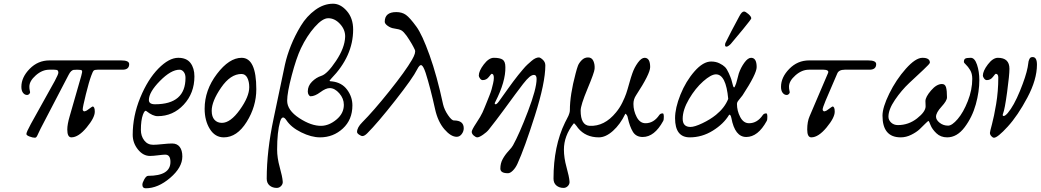

<svg xmlns="http://www.w3.org/2000/svg" viewBox="-20 -725 5599 1033"><path d="M245 -350Q207 -350 172.5 -319.5Q138 -289 138 -259Q138 -247 140 -239Q142 -231 142 -229Q142 -224 137 -219Q132 -214 126 -214Q113 -214 104 -225.5Q95 -237 95 -258Q95 -309 139.5 -354.5Q184 -400 246 -400H632Q675 -400 675 -380Q675 -350 639 -350H505Q489 -350 484 -345Q479 -340 471 -318Q459 -286 442 -217.5Q425 -149 425 -136Q425 -130 430 -127Q435 -124 446 -130Q452 -134 459.5 -139.5Q467 -145 472 -148.5Q477 -152 478 -152Q490 -152 490 -124Q490 -92 446 -39Q402 14 364 14Q342 14 342 -28Q342 -56 355 -100L417 -316Q424 -340 421 -345Q418 -350 396 -350Q381 -350 375.5 -349Q370 -348 363 -342Q356 -336 349 -322L199 -34Q194 -25 187 -9Q180 7 176.5 11.5Q173 16 168 16Q156 16 139 9.5Q122 3 122 -4Q122 -14 146 -58L275 -290Q294 -326 294 -334Q294 -343 289.5 -346.5Q285 -350 271 -350Z M978 -306Q978 -326 968.5 -338Q959 -350 946 -350Q900 -350 840.5 -289.5Q781 -229 781 -187Q781 -164 814 -164Q978 -164 978 -306ZM1026 -314Q1026 -224 968.5 -162Q911 -100 828 -100Q802 -100 768 -127Q759 -135 749 -108Q738 -78 738 -26Q738 7 756 30.5Q774 54 804 54Q821 54 854 50.5Q887 47 906 47Q933 47 947 65.5Q961 84 961 117Q961 176 895.5 232Q830 288 764 288Q746 288 746 269Q746 258 756.5 239.5Q767 221 777 221Q897 221 897 146Q897 107 869 107Q858 107 830.5 110.5Q803 114 787 114Q750 114 722 79Q694 44 694 0Q694 -101 734.5 -199.5Q775 -298 832 -356Q889 -414 939 -414Q984 -414 1005 -386Q1026 -358 1026 -314Z M1321 -256Q1321 -286 1310.5 -306.5Q1300 -327 1279 -327Q1220 -327 1169.5 -253.5Q1119 -180 1119 -129Q1119 -97 1134 -80.5Q1149 -64 1174 -64Q1220 -64 1270.5 -134.5Q1321 -205 1321 -256ZM1359 -245Q1359 -152 1307 -69Q1255 14 1184 14Q1137 14 1109 -31Q1081 -76 1081 -140Q1081 -240 1147 -327Q1213 -414 1280 -414Q1359 -414 1359 -245Z M1830 -161Q1830 -195 1805.5 -223Q1781 -251 1754 -251Q1733 -251 1703.5 -229Q1674 -207 1651 -207Q1646 -207 1641 -214.5Q1636 -222 1636 -233Q1636 -263 1658.5 -285.5Q1681 -308 1709 -317Q1741 -327 1788 -397.5Q1835 -468 1837 -527Q1838 -565 1809.5 -596Q1781 -627 1746 -627Q1715 -627 1673 -579.5Q1631 -532 1599 -465Q1574 -412 1549.5 -319Q1525 -226 1525 -183Q1525 -132 1590 -89.5Q1655 -47 1709 -48Q1751 -49 1790.5 -82Q1830 -115 1830 -161ZM1487 -71Q1471 -15 1471 80Q1471 124 1485 174.5Q1499 225 1501 250Q1503 264 1493 275Q1483 286 1469 286Q1446 286 1430.5 273Q1415 260 1415 236Q1415 87 1452 -87L1513 -377Q1524 -427 1545.5 -480.5Q1567 -534 1598.5 -586Q1630 -638 1676 -671.5Q1722 -705 1772 -705Q1812 -705 1846 -666Q1880 -627 1880 -566Q1880 -423 1762 -302L1753 -291Q1753 -287 1767 -287Q1819 -281 1847.5 -242.5Q1876 -204 1876 -158Q1876 -81 1824.5 -33.5Q1773 14 1702 14Q1655 14 1600.5 -13Q1546 -40 1521 -78Q1499 -111 1487 -71Z M2475 -35Q2475 -18 2464 -3.5Q2453 11 2437 11Q2406 11 2371 -29.5Q2336 -70 2321 -137Q2296 -251 2270 -333Q2258 -369 2248 -374Q2238 -379 2224 -351Q2202 -306 2107 -185Q2012 -64 1956 -8Q1941 7 1930 7Q1923 7 1912 -0.5Q1901 -8 1901 -15Q1901 -39 1929 -67Q1988 -126 2074.5 -234Q2161 -342 2197 -404Q2219 -442 2212 -457Q2198 -488 2168 -532Q2152 -554 2140.5 -561Q2129 -568 2100 -572Q2083 -574 2066.5 -585.5Q2050 -597 2050 -608Q2050 -660 2112 -660Q2143 -660 2164 -645Q2185 -630 2220 -582Q2251 -540 2291 -428.5Q2331 -317 2364 -163Q2371 -134 2390.5 -105.5Q2410 -77 2422 -77Q2475 -77 2475 -35Z M2637 -306Q2637 -328 2625 -328Q2623 -328 2610 -311Q2597 -294 2577 -294Q2569 -294 2562.5 -303Q2556 -312 2556 -318Q2556 -343 2583 -378.5Q2610 -414 2637 -414Q2670 -414 2684.5 -404Q2699 -394 2699 -364Q2701 -287 2645 -177Q2638 -165 2646 -164Q2652 -163 2664 -179Q2671 -189 2689 -214Q2707 -239 2715.5 -251Q2724 -263 2741 -286Q2758 -309 2768 -321Q2778 -333 2792.5 -350.5Q2807 -368 2817.5 -377.5Q2828 -387 2839.5 -397Q2851 -407 2861 -411.5Q2871 -416 2879 -416Q2887 -416 2900.5 -403.5Q2914 -391 2914 -373Q2914 -280 2858 -103.5Q2802 73 2764 156Q2754 178 2739.5 192.5Q2725 207 2713 207Q2672 207 2672 182Q2672 154 2684.5 131Q2697 108 2716 87.5Q2735 67 2740 57Q2774 -4 2820.5 -126Q2867 -248 2867 -300Q2867 -322 2853 -322Q2842 -322 2828.5 -311Q2815 -300 2794 -273Q2773 -246 2751 -216Q2729 -186 2689 -131.5Q2649 -77 2610 -28Q2599 -14 2578.5 0Q2558 14 2548 14Q2540 14 2529 4.5Q2518 -5 2518 -16Q2518 -26 2542.5 -63Q2567 -100 2576 -120Q2578 -124 2586.5 -144.5Q2595 -165 2599.5 -176.5Q2604 -188 2612.5 -209Q2621 -230 2625 -244.5Q2629 -259 2633 -276.5Q2637 -294 2637 -306Z M3358 -90Q3356 -104 3347 -112Q3345 -114 3344 -112Q3317 -56 3278 -21Q3239 14 3202 14Q3131 14 3090 -36Q3088 -39 3082 -47Q3076 -55 3072 -59Q3068 -63 3066 -60Q3014 6 3014 80Q3014 124 3028 174.5Q3042 225 3044 250Q3046 264 3036 275Q3026 286 3012 286Q2989 286 2973.5 273Q2958 260 2958 236Q2958 61 3020 -66Q3023 -72 3029.5 -84.5Q3036 -97 3038.5 -102.5Q3041 -108 3043.5 -116.5Q3046 -125 3046 -132Q3046 -214 3077 -330Q3084 -357 3089.5 -371.5Q3095 -386 3109.5 -401Q3124 -416 3144 -416Q3164 -416 3172.5 -397Q3181 -378 3179 -354Q3178 -336 3141 -247.5Q3104 -159 3104 -130Q3104 -51 3152 -48Q3232 -44 3294 -120Q3314 -144 3328 -172.5Q3342 -201 3349 -221.5Q3356 -242 3365.5 -276.5Q3375 -311 3382 -330Q3393 -362 3412 -388Q3431 -414 3448 -414Q3478 -414 3478 -364Q3478 -328 3402 -212Q3388 -191 3388 -166Q3388 -129 3405.5 -95.5Q3423 -62 3453 -62Q3497 -62 3527 -106Q3533 -115 3546 -115Q3551 -115 3551.5 -98Q3552 -81 3548 -74Q3501 12 3438 12Q3402 12 3385 -16Q3368 -44 3358 -90Z M3912 -489Q3897 -474 3889 -474Q3881 -474 3881 -482Q3881 -490 3883 -494Q3912 -553 3958 -638Q3971 -663 3983 -663Q3991 -663 4006.5 -649.5Q4022 -636 4022 -626Q4022 -622 3977.5 -567.5Q3933 -513 3912 -489ZM3898 -193Q3886 -325 3832 -325Q3806 -325 3763.5 -287.5Q3721 -250 3687 -192Q3653 -134 3653 -86Q3653 -42 3695 -42Q3717 -42 3759 -62Q3801 -82 3832 -107Q3879 -145 3898 -193ZM3691 14Q3612 14 3612 -89Q3612 -144 3641 -216Q3670 -288 3716.5 -341Q3763 -394 3806 -394Q3831 -394 3850.5 -384.5Q3870 -375 3880.5 -364.5Q3891 -354 3901 -331.5Q3911 -309 3914.5 -298Q3918 -287 3924 -263Q3929 -248 3934 -260Q3941 -274 3946 -296Q3951 -318 3955 -330Q3966 -362 3985 -388Q4004 -414 4021 -414Q4051 -414 4051 -364Q4051 -328 3975 -212Q3972 -207 3963.5 -197.5Q3955 -188 3950 -180.5Q3945 -173 3945 -166Q3945 -129 3962.5 -95.5Q3980 -62 4010 -62Q4054 -62 4084 -106Q4090 -115 4103 -115Q4108 -115 4108.5 -98Q4109 -81 4105 -74Q4058 12 3995 12Q3934 12 3915 -90Q3911 -109 3904 -108Q3903 -107 3902 -106Q3873 -58 3815 -22Q3757 14 3691 14Z M4406 -136Q4406 -130 4411 -127Q4416 -124 4427 -130Q4433 -134 4440.5 -139.5Q4448 -145 4453 -148.5Q4458 -152 4459 -152Q4471 -152 4471 -124Q4471 -92 4427 -39Q4383 14 4345 14Q4323 14 4323 -28Q4323 -71 4336 -100L4435 -332Q4439 -341 4432 -345.5Q4425 -350 4411 -350H4332Q4294 -350 4259.5 -319.5Q4225 -289 4225 -259Q4225 -247 4227 -239Q4229 -231 4229 -229Q4229 -224 4224 -219Q4219 -214 4213 -214Q4200 -214 4191 -225.5Q4182 -237 4182 -258Q4182 -309 4226.5 -354.5Q4271 -400 4333 -400H4651Q4694 -400 4694 -380Q4694 -350 4658 -350H4525Q4492 -350 4484 -328Q4478 -313 4457.5 -266.5Q4437 -220 4421.5 -182.5Q4406 -145 4406 -136Z M5076 14Q5041 14 5018 -8Q4995 -30 4986.5 -52Q4978 -74 4976 -74Q4972 -74 4958.5 -60Q4945 -46 4928 -30Q4911 -14 4883 0Q4855 14 4826 14Q4728 14 4728 -103Q4728 -147 4764.5 -221.5Q4801 -296 4853.5 -355Q4906 -414 4943 -414Q4983 -414 4983 -388Q4983 -382 4948 -349.5Q4913 -317 4871.5 -278Q4830 -239 4795 -187.5Q4760 -136 4760 -97Q4760 -79 4774.5 -65.5Q4789 -52 4811 -52Q4868 -52 4914 -88Q4960 -124 4960 -153Q4960 -162 4959.5 -167.5Q4959 -173 4959 -181Q4959 -203 4989 -238Q5019 -273 5048 -273Q5065 -273 5070 -255Q5075 -237 5075 -201Q5075 -183 5045.5 -151Q5016 -119 5016 -97Q5016 -80 5035.5 -64.5Q5055 -49 5081 -49Q5102 -49 5132.5 -84.5Q5163 -120 5187 -181Q5211 -242 5211 -301Q5211 -329 5199.5 -348Q5188 -367 5177 -377Q5166 -387 5166 -392Q5166 -405 5173 -409.5Q5180 -414 5203 -414Q5224 -414 5236.5 -377Q5249 -340 5249 -294Q5249 -232 5230 -163.5Q5211 -95 5170 -40.5Q5129 14 5076 14Z M5351 -308Q5351 -328 5337 -328Q5335 -328 5322 -311Q5309 -294 5289 -294Q5281 -294 5274.5 -303Q5268 -312 5268 -318Q5268 -343 5295 -378.5Q5322 -414 5349 -414Q5411 -414 5411 -355Q5411 -322 5398.5 -229.5Q5386 -137 5377 -115Q5371 -100 5381 -101Q5389 -102 5402 -117Q5435 -156 5467.5 -235.5Q5500 -315 5509 -363Q5510 -367 5511.5 -379Q5513 -391 5514 -395.5Q5515 -400 5518 -406.5Q5521 -413 5525 -415.5Q5529 -418 5536 -418Q5559 -418 5559 -377Q5559 -297 5507.5 -200Q5456 -103 5401.5 -43.5Q5347 16 5328 16Q5321 16 5313.5 7.5Q5306 -1 5306 -10Q5306 -16 5317 -56.5Q5328 -97 5339.5 -165.5Q5351 -234 5351 -308Z"/></svg>

Font: EB Garamond 12
Style: Italic
Weight: 400
Italic angle: -17°
Version: Version 0.016; ttfautohint (v1.8.4)